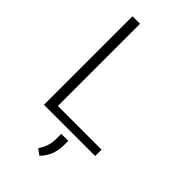

<svg xmlns="http://www.w3.org/2000/svg" viewBox="-281 -789 1090 1090"><g transform="rotate(45 263.5 -244.0)"><path d="M150.9 -51.3V-710.9H90.3V0H501.5V-51.3ZM276.4 46.9V86.4C276.4 129.9 264.6 162.6 241.2 197.3L275.9 222.7C312.5 189 332.5 136.7 332.5 85.4V46.9Z"/></g></svg>

Font: Vazirmatn ExtraLight
Style: Regular
Weight: 200
Designer: Saber Rastikerdar
Foundry: Saber Rastikerdar
Version: Version 33.003